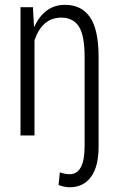

<svg xmlns="http://www.w3.org/2000/svg" viewBox="-20 -558 493 791"><path d="M247.6 -538.1Q315.9 -538.1 351.1 -486.8Q386.2 -435.5 386.2 -322.3V43.5Q386.7 126.5 355.5 169.9Q324.2 213.4 267.1 213.4Q244.6 213.4 221.2 204.1L226.6 151.9Q247.1 159.7 267.1 159.7Q328.6 159.7 328.6 43.5V-321.8Q328.6 -413.1 304.7 -449.2Q280.8 -485.4 232.4 -485.4Q154.3 -485.4 122.1 -392.1V0H64.5V-528.3H115.7L120.1 -448.2H121.6Q163.6 -538.1 247.6 -538.1Z"/></svg>

Font: RobotoCondensed-Light
Style: Light
Weight: 300
Designer: Google
Version: Version 1.200311; 2013